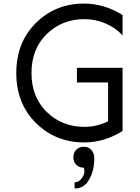

<svg xmlns="http://www.w3.org/2000/svg" viewBox="-20 -780 780 1073"><path d="M452 -673C492.7 -673 531.8 -665 569.5 -649C607.2 -633 639 -610.7 665 -582V-696C597 -738.7 525 -760 449 -760C343 -760 253.5 -723.8 180.5 -651.5C107.5 -579.2 71 -486 71 -372C71 -258 107.7 -164.8 181 -92.5C254.3 -20.2 344.3 16 451 16C525.7 16 597 -5.3 665 -48V-401H410V-319H584V-102C541.3 -81.3 497.3 -71 452 -71C368.7 -71 298.5 -98.7 241.5 -154C184.5 -209.3 156 -282 156 -372C156 -462 184.5 -534.7 241.5 -590C298.5 -645.3 368.7 -673 452 -673ZM448 40C431.3 40 417.5 45.5 406.5 56.5C395.5 67.5 390 81.7 390 99C390 115.7 395.3 129.5 406 140.5C416.7 151.5 430.3 157 447 157C449.7 159 451.2 166 451.5 178C451.8 190 446.8 203 436.5 217C426.2 231 413 238.3 397 239V273C431 274.3 457.8 258.2 477.5 224.5C497.2 190.8 507 150.7 507 104C507 85.3 501.5 70 490.5 58C479.5 46 465.3 40 448 40Z"/></svg>

Font: Orkney
Style: Regular
Weight: 400
Designer: Samuel Oakes and Alfredo Marco Pradil
Foundry: Alfredo Marco Pradil
Version: 1.0; ttfautohint (v1.5)